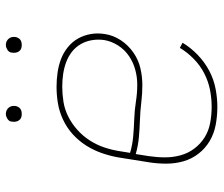

<svg xmlns="http://www.w3.org/2000/svg" viewBox="-72 -664 745 640"><g transform="rotate(-90 300.0 -344.5)"><path d="M263 8Q233 8 203.5 2.5Q174 -3 149.5 -17.5Q125 -32 107.5 -54.5Q90 -77 82 -104.5Q74 -132 74 -162.5Q74 -193 79 -223L95 -323Q100 -351 109.5 -378Q119 -405 134.5 -429.5Q150 -454 172 -474Q194 -494 221 -506.5Q248 -519 275.5 -523.5Q303 -528 330 -528Q355 -528 378.5 -524.5Q402 -521 423 -513Q444 -505 462 -490.5Q480 -476 491 -456.5Q502 -437 506 -414Q510 -391 506 -367Q502 -339 485.5 -314Q469 -289 444.5 -272Q420 -255 392 -248.5Q364 -242 336 -242Q307 -242 278.5 -245.5Q250 -249 220.5 -250Q191 -251 162.5 -253.5Q134 -256 106 -264L99 -220Q95 -193 95 -166Q95 -139 102 -114Q109 -89 124.5 -68.5Q140 -48 161.5 -34.5Q183 -21 209.5 -16Q236 -11 264 -11Q292 -11 320 -16.5Q348 -22 374.5 -35.5Q401 -49 423 -70.5Q445 -92 460 -117L477 -108Q461 -81 436.5 -57.5Q412 -34 383.5 -19Q355 -4 324 2Q293 8 263 8ZM338 -259Q362 -259 386.5 -265.5Q411 -272 432.5 -286.5Q454 -301 468 -323Q482 -345 486 -369Q489 -390 485.5 -410.5Q482 -431 472 -448Q462 -465 446.5 -477Q431 -489 412 -496Q393 -503 372.5 -506Q352 -509 331 -509Q306 -509 280.5 -505Q255 -501 231 -489Q207 -477 186.5 -458.5Q166 -440 151.5 -417.5Q137 -395 128.5 -370Q120 -345 116 -320L110 -283Q136 -275 165 -272.5Q194 -270 223 -269Q252 -268 280.5 -263.5Q309 -259 338 -259ZM469 -644Q463 -644 457.5 -646Q452 -648 448.5 -653Q445 -658 444 -664Q443 -670 444 -676Q444 -681 446.5 -685Q449 -689 453 -691.5Q457 -694 461 -695.5Q465 -697 470 -697Q476 -697 481.5 -694.5Q487 -692 491 -687Q495 -682 496 -676Q497 -670 496 -664Q495 -659 492.5 -655Q490 -651 486.5 -648.5Q483 -646 478.5 -645Q474 -644 469 -644ZM239 -644Q233 -644 227.5 -646Q222 -648 218.5 -653Q215 -658 214 -664Q213 -670 214 -676Q214 -681 216.5 -685Q219 -689 223 -691.5Q227 -694 231 -695.5Q235 -697 240 -697Q246 -697 251.5 -694.5Q257 -692 261 -687Q265 -682 266 -676Q267 -670 266 -664Q265 -659 262.5 -655Q260 -651 256.5 -648.5Q253 -646 248.5 -645Q244 -644 239 -644Z"/></g></svg>

Font: Iosevka Etoile Thin
Style: Italic
Weight: 100
Italic angle: -9°
Designer: Belleve Invis
Foundry: Belleve Invis
Version: Version 22.1.2; ttfautohint (v1.8.4)